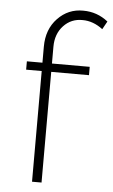

<svg xmlns="http://www.w3.org/2000/svg" viewBox="-53 -780 482 816"><g transform="rotate(5 187.5 -371.5)"><path d="M48.8 -472.2V-507.8H115.2V-576.2Q115.2 -650.4 160.2 -697.3Q205.1 -744.1 269 -743.2Q328.6 -743.2 375 -706.1L356 -671.9Q314.9 -703.1 270 -703.1Q221.2 -704.1 188.5 -669.2Q155.8 -634.3 155.8 -579.1V-507.8H316.9V-472.2H155.8V0H115.2V-472.2Z"/></g></svg>

Font: Trueno UltraLight
Style: Regular
Weight: 250
Designer: Julieta Ulanovsky
Foundry: Julieta Ulanovsky
Version: Version 3.001b | FøM Fix